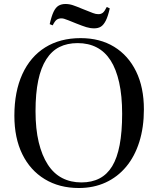

<svg xmlns="http://www.w3.org/2000/svg" viewBox="-20 -928 793 962"><path d="M375 14Q277 14 204 -30.5Q131 -75 91.5 -156Q52 -237 52 -348Q52 -469 92 -556.5Q132 -644 206.5 -690.5Q281 -737 384 -737Q481 -737 552 -693.5Q623 -650 662 -570Q701 -490 701 -380Q701 -290 678 -217Q655 -144 612 -92.5Q569 -41 509 -13.5Q449 14 375 14ZM388 -14Q440 -14 478.5 -34Q517 -54 542 -95Q567 -136 579.5 -201.5Q592 -267 592 -358Q592 -448 577 -515Q562 -582 534 -625.5Q506 -669 464.5 -690.5Q423 -712 369 -712Q317 -712 278 -692.5Q239 -673 212 -631Q185 -589 171.5 -524.5Q158 -460 158 -371Q158 -282 174 -215.5Q190 -149 219.5 -103.5Q249 -58 291.5 -36Q334 -14 388 -14ZM452 -786Q432 -786 412.5 -792Q393 -798 363 -810Q336 -821 322 -826.5Q308 -832 301 -834Q294 -836 288 -836Q274 -836 264.5 -829.5Q255 -823 244 -801L229 -807Q238 -847 248.5 -869Q259 -891 273.5 -899.5Q288 -908 308 -908Q327 -908 345 -902Q363 -896 394 -883Q432 -868 446 -862.5Q460 -857 473 -857Q486 -857 495 -864Q504 -871 515 -893L530 -886Q521 -846 510 -824.5Q499 -803 485.5 -794.5Q472 -786 452 -786Z"/></svg>

Font: Literata 60pt
Style: Regular
Weight: 400
Designer: Latin by Veronika Burian and Jose Scaglione. Greek by Irene Vlachou. Cyrillic by Vera Evstafieva.
Foundry: TypeTogether
Version: Version 3.002